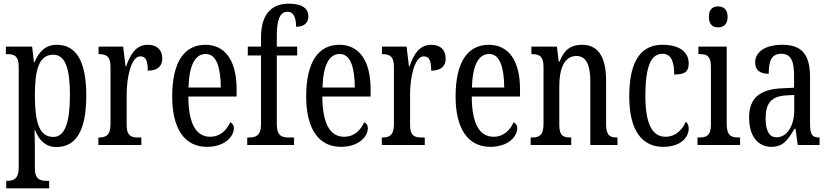

<svg xmlns="http://www.w3.org/2000/svg" viewBox="-20 -790 4517 1046"><path d="M14 236H248V195H231C200 195 170 187 170 128V33C170 -13 169 -52 168 -81H171C193 -25 229 11 287 11C393 11 450 -76 450 -269C450 -461 393 -546 289 -546C227 -546 191 -507 168 -451H165L155 -536H12V-495H22C56 -495 82 -486 82 -427V123C82 186 52 195 20 195H14ZM270 -44C192 -44 170 -128 170 -272C170 -409 192 -492 270 -492C336 -492 361 -416 361 -273C361 -128 336 -44 270 -44Z M516 0H750V-41H731C697 -41 670 -49 670 -108V-276C670 -370 695 -483 744 -483C775 -483 785 -460 785 -405C840 -405 864 -431 864 -471C864 -516 838 -546 785 -546C720 -546 689 -492 667 -428H664L651 -536H517V-495H520C555 -495 582 -486 582 -427V-113C582 -50 554 -41 519 -41H516Z M1107 10C1209 10 1254 -50 1254 -91C1254 -109 1245 -119 1234 -124C1215 -81 1180 -45 1125 -45C1049 -45 1007 -114 1006 -264H1269V-304C1269 -462 1205 -546 1099 -546C984 -546 918 -452 918 -264C918 -90 985 10 1107 10ZM1183 -313H1007C1010 -430 1041 -496 1101 -496C1160 -496 1182 -422 1183 -313Z M1327 0H1582V-41H1551C1516 -41 1488 -50 1488 -113V-488H1599V-536H1488V-596C1488 -679 1504 -726 1546 -726C1584 -726 1593 -685 1593 -644C1639 -644 1660 -668 1660 -701C1660 -740 1632 -770 1553 -770C1454 -770 1402 -706 1402 -587V-536H1330V-488H1402V-113C1402 -50 1371 -41 1339 -41H1327Z M1837 10C1939 10 1984 -50 1984 -91C1984 -109 1975 -119 1964 -124C1945 -81 1910 -45 1855 -45C1779 -45 1737 -114 1736 -264H1999V-304C1999 -462 1935 -546 1829 -546C1714 -546 1648 -452 1648 -264C1648 -90 1715 10 1837 10ZM1913 -313H1737C1740 -430 1771 -496 1831 -496C1890 -496 1912 -422 1913 -313Z M2060 0H2294V-41H2275C2241 -41 2214 -49 2214 -108V-276C2214 -370 2239 -483 2288 -483C2319 -483 2329 -460 2329 -405C2384 -405 2408 -431 2408 -471C2408 -516 2382 -546 2329 -546C2264 -546 2233 -492 2211 -428H2208L2195 -536H2061V-495H2064C2099 -495 2126 -486 2126 -427V-113C2126 -50 2098 -41 2063 -41H2060Z M2651 10C2753 10 2798 -50 2798 -91C2798 -109 2789 -119 2778 -124C2759 -81 2724 -45 2669 -45C2593 -45 2551 -114 2550 -264H2813V-304C2813 -462 2749 -546 2643 -546C2528 -546 2462 -452 2462 -264C2462 -90 2529 10 2651 10ZM2727 -313H2551C2554 -430 2585 -496 2645 -496C2704 -496 2726 -422 2727 -313Z M2871 0H3092V-41H3087C3052 -41 3027 -48 3027 -108V-321C3027 -405 3049 -485 3120 -485C3176 -485 3196 -432 3196 -347V0H3344V-41H3340C3305 -41 3282 -50 3282 -113V-349C3282 -486 3235 -546 3151 -546C3093 -546 3055 -522 3028 -454H3024L3014 -536H2875V-495H2880C2914 -495 2941 -486 2941 -427V-113C2941 -50 2914 -41 2878 -41H2871Z M3593 10C3694 10 3732 -47 3732 -89C3732 -108 3726 -119 3716 -127C3698 -84 3662 -45 3605 -45C3530 -45 3496 -123 3496 -266C3496 -445 3533 -497 3590 -497C3640 -497 3653 -446 3653 -384C3709 -384 3732 -398 3732 -444C3732 -509 3679 -546 3589 -546C3487 -546 3408 -479 3408 -265C3408 -70 3484 10 3593 10Z M3892 -641C3921 -641 3944 -656 3944 -698C3944 -740 3921 -755 3892 -755C3863 -755 3842 -740 3842 -698C3842 -656 3863 -641 3892 -641ZM3780 0H4012V-41H4002C3963 -41 3939 -52 3939 -115V-536H3785V-495H3795C3832 -495 3853 -484 3853 -425V-110C3853 -51 3828 -41 3790 -41H3780Z M4182 10C4249 10 4274 -31 4308 -88H4314L4326 0H4445V-41H4442C4406 -41 4393 -57 4393 -113V-372C4393 -499 4342 -546 4243 -546C4153 -546 4094 -510 4094 -450C4094 -409 4119 -388 4168 -388C4168 -453 4180 -497 4236 -497C4295 -497 4306 -448 4306 -373V-312L4241 -309C4120 -304 4061 -256 4061 -150C4061 -41 4115 10 4182 10ZM4210 -42C4169 -42 4151 -82 4151 -144C4151 -223 4178 -265 4261 -270L4307 -273V-191C4307 -106 4269 -42 4210 -42Z"/></svg>

Font: Noto Serif Lao ExtCond
Style: Regular
Weight: 400
Width: 2
Designer: Monotype Design Team
Foundry: Monotype Imaging Inc.
Version: Version 2.004